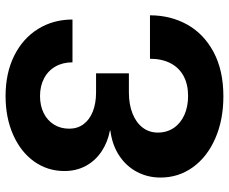

<svg xmlns="http://www.w3.org/2000/svg" viewBox="-84 -694 791 662"><g transform="rotate(-90 311.0 -363.5)"><path d="M29.3 -205.1Q29.3 -248.7 48.6 -285.8Q68 -322.9 104.7 -347.3Q141.4 -371.7 191.4 -378V-379.5Q150.5 -387.3 118.8 -408.7Q87 -430.1 69.4 -462.8Q51.8 -495.6 51.8 -536.3Q51.8 -594.9 85 -641.2Q118.3 -687.4 177.1 -713.3Q236 -739.3 310.4 -739.3Q389.6 -739.3 449.4 -709.5Q509.2 -679.7 541.7 -627.2Q574.2 -574.7 574.2 -508.6H426.6Q426.6 -542.3 412 -567.6Q397.5 -593 371.1 -606.7Q344.7 -620.5 310.5 -620.5Q277.3 -620.5 251.9 -608Q226.4 -595.5 212.1 -572.6Q197.8 -549.7 197.8 -519.7Q197.8 -491.6 213.1 -470.8Q228.5 -449.9 256.7 -438.6Q284.9 -427.3 323 -427.3H388.7V-314.1H323Q281.5 -314.1 250.1 -301.6Q218.8 -289.2 201.6 -266.7Q184.4 -244.2 184.4 -214.2Q184.4 -183.3 200.3 -159.6Q216.3 -135.9 245 -122.9Q273.7 -110 310.7 -110Q350.8 -110 379.5 -125.6Q408.3 -141.2 423.6 -170.8Q438.9 -200.4 438.9 -241.4H588.7Q588.7 -170.5 556.8 -113.1Q524.9 -55.8 461.9 -22Q398.8 11.7 309.4 11.7Q228.2 11.7 164.4 -16.2Q100.6 -44 64.9 -93.5Q29.3 -142.9 29.3 -205.1Z"/></g></svg>

Font: Intratopia Thin
Style: Regular
Weight: 100
Designer: Rasmus Andersson
Foundry: rsms
Version: Version 3.000;Glyphs 3.2.3 (3260)